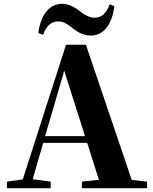

<svg xmlns="http://www.w3.org/2000/svg" viewBox="-20 -984 801 1004"><path d="M553.2 -960.9 578.1 -952.1Q568.4 -877.4 535.9 -837.6Q503.4 -797.9 453.1 -797.9Q436 -797.9 418.9 -803.5Q401.9 -809.1 393.1 -814.2Q384.3 -819.3 368.2 -830.1Q354 -841.3 348.1 -845.7Q342.3 -850.1 330.1 -857.9Q317.9 -865.7 306.6 -868.9Q295.4 -872.1 283.2 -872.1Q231 -872.1 205.1 -801.8L180.2 -811Q189.9 -884.3 222.7 -924.1Q255.4 -963.9 305.2 -963.9Q346.2 -963.9 390.1 -931.2Q408.2 -917 416.7 -911.1Q425.3 -905.3 442.4 -898.2Q459.5 -891.1 475.1 -891.1Q527.8 -891.1 553.2 -960.9ZM668.9 -43 749 -34.2V0H408.2V-34.2L497.1 -43.9L436 -236.8H206.1L150.9 -46.9L245.1 -34.2V0H16.1V-34.2L99.1 -45.9L325.2 -750H429.2ZM215.8 -272H424.8L315.9 -613.8Z"/></svg>

Font: Noto Serif JP Black
Style: Regular
Weight: 900
Designer: Ryoko NISHIZUKA  (kana & ideographs); Frank Grießhammer (Latin, Greek & Cyrillic); Wenlong ZHANG  (bopomofo); Sandoll Co
Foundry: Adobe Systems Incorporated
Version: Version 1.001;PS 1.001;hotconv 16.6.54;makeotf.lib2.5.65590